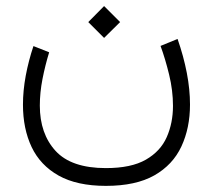

<svg xmlns="http://www.w3.org/2000/svg" viewBox="-20 -397 702 633"><path d="M323.2 -377 376 -324.2 323.2 -272 271 -324.2ZM329.1 157.2Q412.6 157.2 460.9 129.4Q509.3 101.6 529.8 54.9Q550.3 8.3 550.3 -47.9Q550.3 -98.6 537.6 -150.9Q524.9 -203.1 509.3 -245.6L565.4 -268.6Q585.4 -211.4 595.9 -156.7Q606.4 -102.1 606.4 -52.2Q606.4 24.9 578.1 85.7Q549.8 146.5 488.8 181.2Q427.7 215.8 329.1 215.8Q233.9 215.8 173.3 181.9Q112.8 147.9 84.2 87.6Q55.7 27.3 55.7 -51.8Q55.7 -98.1 64.9 -147.7Q74.2 -197.3 90.3 -245.1L142.1 -224.6Q128.9 -181.6 120.1 -136.7Q111.3 -91.8 111.3 -48.8Q111.3 43.9 163.3 100.6Q215.3 157.2 329.1 157.2Z"/></svg>

Font: Vazirmatn UI NL ExtraLight
Style: Regular
Weight: 200
Designer: Saber Rastikerdar
Foundry: Saber Rastikerdar
Version: Version 33.003